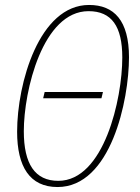

<svg xmlns="http://www.w3.org/2000/svg" viewBox="-20 -744 566 774"><path d="M212 10C427 10 500 -340 500 -513C500 -661 440 -724 339 -724C138 -724 49 -408 49 -213C49 -72 100 10 212 10ZM215 -15C121 -15 76 -83 76 -215C76 -378 152 -699 337 -699C430 -699 473 -638 473 -512C473 -345 399 -15 215 -15ZM154 -348H389L395 -373H160Z"/></svg>

Font: Noto Sans Condensed Thin
Style: Italic
Weight: 100
Width: 3
Italic angle: -12°
Designer: Monotype Design Team
Foundry: Monotype Imaging Inc.
Version: Version 2.013